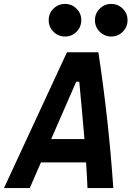

<svg xmlns="http://www.w3.org/2000/svg" viewBox="-52 -961 671 981"><path d="M-31.7 0 290 -693.8H450.7Q503.4 -346.2 526.9 0H395Q393.6 -32.7 391.8 -65.7Q390.1 -98.6 387.7 -131.3H157.2L100.1 0ZM209.5 -250.5H379.4Q373.5 -323.7 366.7 -397Q359.9 -470.2 353 -543.5H337.4ZM280.3 -774.4Q245.6 -774.4 221.2 -798.8Q196.8 -823.2 196.8 -857.9Q196.8 -892.6 221.2 -916.7Q245.6 -940.9 280.3 -940.9Q314.9 -940.9 339.1 -916.7Q363.3 -892.6 363.3 -857.9Q363.3 -823.2 339.1 -798.8Q314.9 -774.4 280.3 -774.4ZM516.1 -774.4Q481.9 -774.4 457.5 -798.8Q433.1 -823.2 433.1 -857.9Q433.1 -892.6 457.5 -916.7Q481.9 -940.9 516.1 -940.9Q550.8 -940.9 575.2 -916.7Q599.6 -892.6 599.6 -857.9Q599.6 -823.2 575.2 -798.8Q550.8 -774.4 516.1 -774.4Z"/></svg>

Font: Cascadia Mono
Style: Bold Italic
Weight: 700
Italic angle: -10°
Monospace: yes
Designer: Aaron Bell
Foundry: Saja Typeworks
Version: Version 2404.023; ttfautohint (v1.8.4)